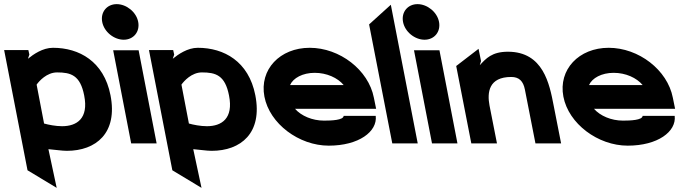

<svg xmlns="http://www.w3.org/2000/svg" viewBox="-86 -693 3339 928"><path d="M47 130 188 215 148 28C176 30 212 36 237 36C378 36 484 -50 448 -233C416 -396 297 -462 170 -462C120 -462 75 -430 49 -409L56 -429L51 -451H-66ZM127 -96 91 -284C103 -301 140 -343 190 -343C256 -343 302 -330 321 -231C343 -120 285 -83 214 -83C183 -83 148 -90 127 -96Z M408 -587C417 -539 465 -501 512 -501C559 -501 591 -539 582 -587C573 -635 525 -673 478 -673C431 -673 399 -635 408 -587ZM548 0H671L584 -450H461Z M747 130 888 215 848 28C876 30 912 36 937 36C1078 36 1184 -50 1148 -233C1116 -396 997 -462 870 -462C820 -462 775 -430 749 -409L756 -429L751 -451H634ZM827 -96 791 -284C803 -301 840 -343 890 -343C956 -343 1002 -330 1021 -231C1043 -120 985 -83 914 -83C883 -83 848 -90 827 -96Z M1192 -226C1217 -95 1359 11 1503 11C1648 11 1739 -57 1730 -133H1575C1574 -112 1515 -110 1480 -110C1423 -110 1370 -133 1340 -167H1732L1721 -221C1695 -355 1556 -462 1411 -462C1267 -462 1167 -357 1192 -226ZM1316 -282C1331 -316 1377 -341 1435 -341C1493 -341 1546 -317 1575 -282Z M1810 0H1933L1803 -670L1698 -575Z M1862 -587C1871 -539 1919 -501 1966 -501C2013 -501 2045 -539 2036 -587C2027 -635 1979 -673 1932 -673C1885 -673 1853 -635 1862 -587ZM2002 0H2125L2038 -450H1915Z M2192 0H2316L2280 -183C2268 -246 2276 -321 2385 -321C2423 -321 2443 -301 2451 -260L2502 0H2626L2590 -183C2570 -287 2540 -443 2369 -443C2291 -443 2263 -410 2233 -378L2239 -398L2227 -457L2119 -374Z M2637 -226C2662 -95 2804 11 2948 11C3093 11 3184 -57 3175 -133H3020C3019 -112 2960 -110 2925 -110C2868 -110 2815 -133 2785 -167H3177L3166 -221C3140 -355 3001 -462 2856 -462C2712 -462 2612 -357 2637 -226ZM2761 -282C2776 -316 2822 -341 2880 -341C2938 -341 2991 -317 3020 -282Z"/></svg>

Font: Charger EcoBlack
Style: OpObl
Weight: 1000
Designer: Jasper
Foundry: Cannot Into Space Fonts
Version: Version 1.1